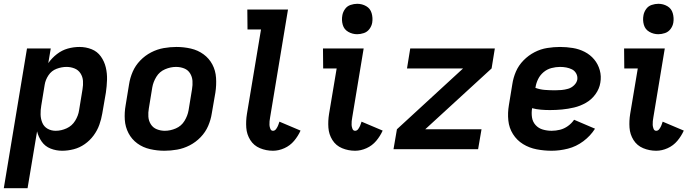

<svg xmlns="http://www.w3.org/2000/svg" viewBox="-45 -785 3665 1010"><path d="M-25 205H100L150 -94Q157 -65 174.5 -40Q192 -15 221 -3.5Q250 8 282 8Q312 8 343 0Q374 -8 401 -27Q428 -46 447.5 -72.5Q467 -99 477.5 -128.5Q488 -158 493 -188L512 -298Q517 -332 518 -365.5Q519 -399 511.5 -430.5Q504 -462 485.5 -488Q467 -514 437 -526Q407 -538 373 -538Q342 -538 311.5 -529.5Q281 -521 254.5 -500.5Q228 -480 209 -453L222 -530H97ZM248 -97Q224 -97 205 -108Q186 -119 177.5 -139.5Q169 -160 168.5 -183Q168 -206 172 -229L190 -339Q194 -365 210 -389Q226 -413 252.5 -423Q279 -433 305 -433Q327 -433 347 -425Q367 -417 378.5 -399Q390 -381 391.5 -359.5Q393 -338 389 -315L371 -205Q367 -177 350.5 -150Q334 -123 305.5 -110Q277 -97 248 -97Z M820 8Q853 8 887 2Q921 -4 953 -20.5Q985 -37 1010.5 -63.5Q1036 -90 1050 -122.5Q1064 -155 1069 -188L1088 -298Q1094 -337 1091.5 -375.5Q1089 -414 1072 -446Q1055 -478 1025.5 -499.5Q996 -521 959 -529.5Q922 -538 883 -538Q850 -538 816 -532Q782 -526 750 -509.5Q718 -493 692.5 -466.5Q667 -440 653 -407.5Q639 -375 634 -342L616 -232Q609 -193 611.5 -155Q614 -117 631 -84.5Q648 -52 677.5 -30.5Q707 -9 744.5 -0.5Q782 8 820 8ZM822 -97Q800 -97 780 -105Q760 -113 748.5 -131Q737 -149 735.5 -171Q734 -193 738 -215L756 -325Q761 -354 777.5 -381Q794 -408 823 -420.5Q852 -433 881 -433Q904 -433 924 -425Q944 -417 955 -399Q966 -381 967.5 -359.5Q969 -338 965 -315L947 -205Q942 -176 925.5 -149Q909 -122 880 -109.5Q851 -97 822 -97Z M1391 8Q1421 8 1451 -5.5Q1481 -19 1502 -44Q1523 -69 1536 -98L1425 -145Q1422 -136 1418.5 -126.5Q1415 -117 1408 -107Q1401 -97 1391 -97Q1381 -97 1377 -107.5Q1373 -118 1372.5 -127.5Q1372 -137 1373 -147.5Q1374 -158 1376 -168L1470 -735H1256L1257 -630H1328L1254 -186Q1248 -149 1250.5 -113.5Q1253 -78 1271.5 -48.5Q1290 -19 1322.5 -5.5Q1355 8 1391 8Z M1823 8Q1853 8 1883 -5.5Q1913 -19 1934 -44Q1955 -69 1968 -98L1857 -145Q1854 -136 1850.5 -126.5Q1847 -117 1840 -107Q1833 -97 1823 -97Q1813 -97 1809 -107.5Q1805 -118 1804.5 -127.5Q1804 -137 1805 -147.5Q1806 -158 1808 -168L1868 -530H1654L1655 -425H1726L1686 -186Q1680 -149 1682.5 -113.5Q1685 -78 1703.5 -48.5Q1722 -19 1754.5 -5.5Q1787 8 1823 8ZM1834 -605Q1851 -605 1869 -611Q1887 -617 1898.5 -632.5Q1910 -648 1913 -666Q1917 -691 1910 -715.5Q1903 -740 1881.5 -752.5Q1860 -765 1834 -765Q1817 -765 1799 -759Q1781 -753 1770 -737.5Q1759 -722 1756 -705Q1751 -679 1758 -654.5Q1765 -630 1787 -617.5Q1809 -605 1834 -605Z M2025 0H2470L2488 -105H2192L2541 -425L2558 -530H2113L2096 -425H2391L2043 -105Z M2857 8Q2899 8 2942.5 -3Q2986 -14 3023.5 -42Q3061 -70 3085 -108L2975 -155Q2962 -136 2942.5 -122Q2923 -108 2901 -102.5Q2879 -97 2857 -97Q2833 -97 2810.5 -103.5Q2788 -110 2772.5 -127Q2757 -144 2753.5 -167.5Q2750 -191 2754 -215V-216Q2776 -210 2800 -208Q2824 -206 2847 -206H2848Q2880 -206 2911.5 -209Q2943 -212 2975 -219.5Q3007 -227 3037 -244Q3067 -261 3087.5 -289.5Q3108 -318 3113 -350Q3119 -384 3110 -416Q3101 -448 3080.5 -472.5Q3060 -497 3031 -512Q3002 -527 2968.5 -532.5Q2935 -538 2901 -538Q2868 -538 2833.5 -532.5Q2799 -527 2767 -510.5Q2735 -494 2709 -467.5Q2683 -441 2669 -408.5Q2655 -376 2650 -342L2632 -232Q2625 -191 2629 -151.5Q2633 -112 2653.5 -79.5Q2674 -47 2706.5 -27Q2739 -7 2778 0.5Q2817 8 2857 8ZM2875 -310Q2848 -310 2821.5 -312Q2795 -314 2771 -323L2772 -325Q2775 -347 2785.5 -368.5Q2796 -390 2814.5 -405.5Q2833 -421 2856 -427Q2879 -433 2901 -433Q2918 -433 2934 -430Q2950 -427 2964 -420Q2978 -413 2986 -398.5Q2994 -384 2992 -367Q2989 -350 2975 -336.5Q2961 -323 2943.5 -318Q2926 -313 2909 -311.5Q2892 -310 2875 -310Z M3407 8Q3437 8 3467 -5.5Q3497 -19 3518 -44Q3539 -69 3552 -98L3441 -145Q3438 -136 3434.5 -126.5Q3431 -117 3424 -107Q3417 -97 3407 -97Q3397 -97 3393 -107.5Q3389 -118 3388.5 -127.5Q3388 -137 3389 -147.5Q3390 -158 3392 -168L3452 -530H3238L3239 -425H3310L3270 -186Q3264 -149 3266.5 -113.5Q3269 -78 3287.5 -48.5Q3306 -19 3338.5 -5.5Q3371 8 3407 8ZM3418 -605Q3435 -605 3453 -611Q3471 -617 3482.5 -632.5Q3494 -648 3497 -666Q3501 -691 3494 -715.5Q3487 -740 3465.5 -752.5Q3444 -765 3418 -765Q3401 -765 3383 -759Q3365 -753 3354 -737.5Q3343 -722 3340 -705Q3335 -679 3342 -654.5Q3349 -630 3371 -617.5Q3393 -605 3418 -605Z"/></svg>

Font: Iosevka Sparkle
Style: Bold Italic
Weight: 700
Italic angle: -9°
Designer: Belleve Invis
Foundry: Belleve Invis
Version: Version 4.5.0; ttfautohint (v1.8.3)